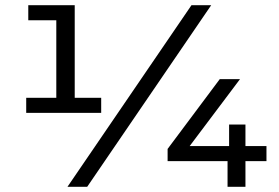

<svg xmlns="http://www.w3.org/2000/svg" viewBox="-20 -720 1074 740"><path d="M370 -285H81V-343H197V-642H89V-700H268V-343H370ZM316 0H240L718 -700H794ZM926 0H857V-99H626V-146L827 -415H905L711 -157H863V-240H926V-157H1007V-99H926Z"/></svg>

Font: Argentum Novus
Style: Regular
Weight: 400
Designer: Julieta Ulanovsky
Foundry: Julieta Ulanovsky
Version: Version 7.20;July 27, 2021;FontCreator 13.0.0.2683 64-bit